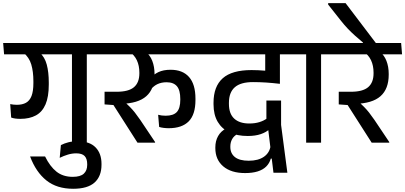

<svg xmlns="http://www.w3.org/2000/svg" viewBox="-40 -908 2579 1222"><path d="M512.5 -587.5H418V0H512.5ZM371.5 -562H619L613 -634.5H365.5ZM-14 -562H591L585 -634.5H-20ZM212.5 -573H109Q145.5 -543 159 -497.8Q172.5 -452.5 172.5 -391V-379.5Q172.5 -328 160.8 -297.5Q149 -267 125.5 -254Q102 -241 67.5 -241Q55.5 -241 45.2 -242.2Q35 -243.5 25 -245.5L31 -160Q42 -155.5 57.5 -153.5Q73 -151.5 89.5 -151.5Q148 -151.5 188.5 -173.5Q229 -195.5 249.8 -243.8Q270.5 -292 270.5 -370V-382Q270.5 -449 257.5 -497.2Q244.5 -545.5 212.5 -573Z M247 88H151.5Q189 187.5 255.5 240.5Q322 293.5 425.5 293.5Q517.5 293.5 561.8 253.8Q606 214 606 141V135Q606 68.5 568 29.8Q530 -9 455 -9Q421.5 -9 395.8 -2.5Q370 4 347.5 15.5L340 96.5Q365.5 84 392 76Q418.5 68 445 68Q482.5 68 498.8 85.2Q515 102.5 515 137V141Q515 177.5 493.2 197.5Q471.5 217.5 423 217.5Q361 217.5 319.5 184.5Q278 151.5 247 88Z M966.5 -177.5 973 -100Q985.5 -96 1001.8 -94Q1018 -92 1033.5 -92Q1118 -92 1161 -135.5Q1204 -179 1204 -271V-280Q1204 -371.5 1163.2 -417.8Q1122.5 -464 1045.5 -464Q1000 -464 967.8 -448.8Q935.5 -433.5 916.5 -406.5L910 -327Q933.5 -358.5 960 -371.5Q986.5 -384.5 1020 -384.5Q1064.5 -384.5 1086 -359.2Q1107.5 -334 1107.5 -277.5V-273Q1107.5 -219 1085.5 -195.2Q1063.5 -171.5 1014.5 -171.5Q1001 -171.5 989 -173Q977 -174.5 966.5 -177.5ZM997 -634.5 1003 -562H1273L1267 -634.5ZM1028.5 -562 1022.5 -634.5H577.5L583 -562ZM947 0V-4L852.5 -145Q833.5 -172.5 818.5 -191.5Q803.5 -210.5 787 -227.2Q770.5 -244 747.5 -265.5V-292.5L625.5 -324V-243.5L682 -239.5L835 0ZM885 -580H782.5Q815 -558.5 831 -524.5Q847 -490.5 847 -445.5V-441Q847 -382.5 812.8 -353.2Q778.5 -324 702.5 -324H625.5L683.5 -246.5L729 -247Q839 -249.5 891.2 -295.8Q943.5 -342 943.5 -433V-438Q943.5 -483.5 929 -520.8Q914.5 -558 885 -580Z M1599.5 -562H1835L1829 -634.5H1593.5ZM1741.5 -587.5H1650.5V-476L1741.5 -475.5ZM1254 -562H1847L1841 -634.5H1248ZM1648 -402 1741.5 -376.5V-589H1648ZM1749 -268H1655.5V-112L1665 -100.5L1700.5 191.5H1789L1749 -113ZM1472.5 -55.5 1399.5 -90.5Q1365.5 -73 1348 -41.8Q1330.5 -10.5 1330.5 30V34.5Q1330.5 108 1380.8 150.8Q1431 193.5 1520 193.5Q1566.5 193.5 1600 183Q1633.5 172.5 1654.2 152Q1675 131.5 1683.5 101.5H1696L1682.5 17.5Q1677 63.5 1640.5 89.2Q1604 115 1543 115Q1484.5 115 1455.2 91.8Q1426 68.5 1426 27.5V24.5Q1426 -1.5 1437.2 -22.2Q1448.5 -43 1472.5 -55.5ZM1546.5 -122Q1484.5 -122 1450.8 -153Q1417 -184 1417 -247V-253.5Q1417 -319.5 1454.2 -352.5Q1491.5 -385.5 1570.5 -385.5Q1611.5 -385.5 1653 -382.8Q1694.5 -380 1741.5 -374.5V-446.5Q1695 -454 1648.8 -458Q1602.5 -462 1561 -462Q1436 -462 1377.5 -409.8Q1319 -357.5 1319 -254V-244.5Q1319 -177.5 1345.8 -132.5Q1372.5 -87.5 1421.2 -65Q1470 -42.5 1537 -42.5Q1585 -42.5 1620 -54.5Q1655 -66.5 1677 -87.5L1660.5 -155.5Q1639.5 -139.5 1611 -130.8Q1582.5 -122 1546.5 -122Z M2003.5 0V-587.5H1908.5V0ZM2109.5 -562 2103.5 -634.5H1801.5L1809 -562Z M2519 -562 2513 -634.5H2068L2073.5 -562ZM2437.5 0V-4L2343 -145Q2324 -172.5 2309 -191.5Q2294 -210.5 2277.5 -227.2Q2261 -244 2238 -265.5V-292.5L2116 -324V-243.5L2172.5 -239.5L2325.5 0ZM2375.5 -580H2273Q2305.5 -558.5 2321.5 -524.5Q2337.5 -490.5 2337.5 -445.5V-441Q2337.5 -382.5 2303.2 -353.2Q2269 -324 2193 -324H2116L2174 -246.5L2219.5 -247Q2329.5 -249.5 2381.8 -295.8Q2434 -342 2434 -433V-438Q2434 -483.5 2419.5 -520.8Q2405 -558 2375.5 -580Z M2048.5 -888V-879L2130 -776Q2152 -748 2174 -725Q2196 -702 2219.8 -680.8Q2243.5 -659.5 2270 -637.5V-619H2355V-630.5L2159.5 -888Z"/></svg>

Font: Anek Devanagari Medium Medium
Style: Regular
Weight: 500
Version: Version 1.003